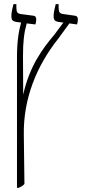

<svg xmlns="http://www.w3.org/2000/svg" viewBox="-20 -667 408 927"><path d="M62 240H69C81 235 91 230 98 221L95 -16C92 -189 156 -348 261 -480L315 -554L352 -549C354 -555 356 -565 356 -573C356 -583 352 -590 343 -591L287 -599C268 -601 263 -608 263 -632V-647H249C243 -624 239 -606 239 -590C239 -570 245 -564 263 -561L286 -558L242 -499C188 -435 123 -350 92 -210L91 -396C91 -466 96 -508 109 -554L151 -549C153 -555 155 -565 155 -573C155 -583 151 -590 142 -591L82 -599C64 -601 59 -608 59 -632V-647H45C39 -624 35 -606 35 -590C35 -570 41 -564 59 -561L82 -558C70 -516 62 -466 62 -390Z"/></svg>

Font: Noto Serif Hebrew Condensed ExtraLight
Style: Regular
Weight: 200
Width: 3
Designer: Monotype Design Team
Foundry: Monotype Imaging Inc.
Version: Version 2.004